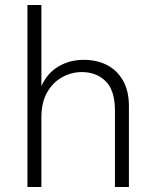

<svg xmlns="http://www.w3.org/2000/svg" viewBox="-20 -750 621 770"><path d="M90 0V-730H146V-404Q168 -455 213 -482.5Q258 -510 316 -510Q368 -510 408.5 -489.5Q449 -469 473 -427.5Q497 -386 497 -324V0H441V-306Q441 -388 403.5 -424.5Q366 -461 308 -461Q267 -461 229.5 -440.5Q192 -420 169 -379.5Q146 -339 146 -279V0Z"/></svg>

Font: Kantumruy Pro Light
Style: Regular
Weight: 300
Version: Version 1.002